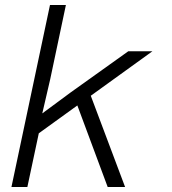

<svg xmlns="http://www.w3.org/2000/svg" viewBox="-20 -752 690 772"><path d="M181 -732H245L182 -434L150 -296L265 -381L496 -546H593L345 -367L483 0H413L291 -328L136 -216L90 0H26Z"/></svg>

Font: Azeret Mono Light
Style: Italic
Weight: 300
Italic angle: -12°
Designer: Martin Vácha
Foundry: Displaay
Version: Version 1.000; Glyphs 3.0.3, build 3074